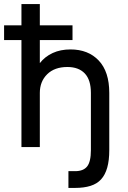

<svg xmlns="http://www.w3.org/2000/svg" viewBox="-30 -720 625 940"><path d="M305 118H338Q378 118 396.5 95Q415 72 415 15V-265Q415 -329 385 -360.5Q355 -392 300 -392Q237 -392 201 -356.5Q165 -321 165 -265V0H75V-524H-10V-596H75V-700H165V-596H325V-524H165V-411Q190 -443 228 -460.5Q266 -478 315 -478Q402 -478 453.5 -423.5Q505 -369 505 -265V15Q505 65 495 100.5Q485 136 465 158Q445 180 413 190Q381 200 338 200H305Z"/></svg>

Font: PT Root UI Web Medium
Style: Regular
Weight: 500
Designer: Vitaly Kuzmin
Foundry: ParaType Ltd.
Version: Version 1.001W